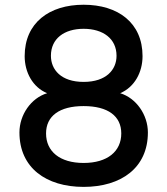

<svg xmlns="http://www.w3.org/2000/svg" viewBox="-20 -754 688 790"><path d="M324 -734.5C182.5 -734.5 81.5 -660 81.5 -523C81.5 -456.5 114.5 -395 174 -370.5C107.5 -350.5 60 -281.5 60 -209C60 -63.5 170 15 324 15C478.5 15 588.5 -63.5 588.5 -209C588.5 -281.5 540.5 -350.5 474.5 -370.5C533.5 -395.5 566.5 -456.5 566.5 -523C566.5 -660 466 -734.5 324 -734.5ZM324 -417C231 -417 189.5 -467.5 189.5 -524.5C189.5 -595 244 -635.5 324 -635.5C404 -635.5 459.5 -595 459.5 -524.5C459.5 -467.5 417.5 -417 324 -417ZM324 -317.5C424 -317.5 479 -276.5 479 -205C479 -131 422 -83.5 324 -83.5C226 -83.5 169.5 -131 169.5 -205C169.5 -276.5 224.5 -317.5 324 -317.5Z"/></svg>

Font: Vela Sans SemBd
Style: Regular
Weight: 600
Designer: Principal design: Mikhail Sharanda - project Manrope.
Design modification: Ravid Balaliev
Foundry: Mikhail Sharanda
Version: Version 1.001